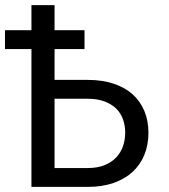

<svg xmlns="http://www.w3.org/2000/svg" viewBox="-41 -731 662 751"><path d="M289.6 -539.1V-612.8H172.4V-710.9H82V-612.8H-21.5V-539.1H82V0H302.2Q358.9 0 403.1 -15.4Q447.3 -30.8 477.5 -58.6Q507.8 -86.4 523.7 -125.5Q539.6 -164.6 539.6 -211.4Q539.6 -258.8 523.7 -296.9Q507.8 -335 477.5 -362.3Q447.3 -389.2 403.1 -403.8Q358.9 -418.5 302.2 -418.5H172.4V-539.1ZM172.4 -344.7H302.2Q340.3 -344.7 367.9 -334.2Q395.5 -323.7 413.6 -306.2Q431.6 -288.1 440.2 -263.9Q448.7 -239.7 448.7 -212.4Q448.7 -184.6 440.2 -159.4Q431.6 -134.3 413.6 -115.2Q395.5 -96.2 367.9 -85Q340.3 -73.7 302.2 -73.7H172.4Z"/></svg>

Font: RobotoMono Nerd Font
Style: Regular
Weight: 400
Monospace: yes
Designer: Google
Version: Version 3.000;Nerd Fonts 3.2.1